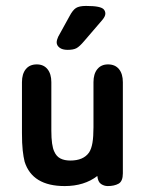

<svg xmlns="http://www.w3.org/2000/svg" viewBox="-20 -617 491 647"><path d="M308 -24Q310 -4 320.5 3Q331 10 343 10Q365 10 379.5 2Q394 -6 394 -33V-340Q394 -368 381 -384Q368 -400 344 -400Q321 -400 308 -384Q295 -368 295 -340V-188Q295 -156 291.5 -135.5Q288 -115 280 -103Q261 -76 217 -76Q197 -76 183.5 -83Q170 -90 163 -106Q153 -126 153 -177V-340Q153 -368 140 -384Q127 -400 104 -400Q80 -400 67 -384Q54 -368 54 -340V-169Q54 -133 56.5 -110.5Q59 -88 63 -72Q89 10 198 10Q264 10 308 -24ZM335 -571Q335 -579 330 -585Q325 -591 310.5 -594Q296 -597 270 -597Q247 -597 236 -590Q225 -583 214 -562L176 -493Q171 -482 171 -474Q171 -464 180.5 -456.5Q190 -449 208 -449Q227 -449 237.5 -454.5Q248 -460 264 -479L325 -550Q335 -562 335 -571Z"/></svg>

Font: Beiruti SemiBold
Style: Regular
Weight: 600
Designer: Arlette Boutros
Foundry: Boutros
Version: Version 1.41